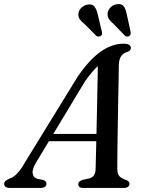

<svg xmlns="http://www.w3.org/2000/svg" viewBox="-49 -925 711 945"><path d="M126.9 -122.4Q108.2 -90.5 111.9 -70.5Q115.6 -50.4 135.6 -44.6L162.8 -39.5Q171.9 -36.6 175.8 -31.6Q179.7 -26.5 179.7 -20.9Q179.7 -11.2 172.3 -5.6Q164.8 0 151.5 0H0.2Q-14.2 0 -21.3 -5.1Q-28.5 -10.1 -28.5 -19.4Q-28.5 -28 -22.1 -34.2Q-15.6 -40.3 0.2 -47Q18.1 -52.5 36.9 -72.7Q55.7 -92.8 74.2 -126.3L334.2 -549.1Q391.3 -632 446.7 -671Q502.2 -710 558.2 -710Q578.1 -710 586.6 -704.2Q595 -698.5 595 -689.5Q595 -682.5 590.8 -677.5Q586.6 -672.5 577.4 -669.2Q558.3 -664.2 547.5 -648.9Q536.6 -633.6 535.8 -604.4Q535.8 -586 535.2 -553.4Q534.5 -520.8 533.7 -478.9Q532.9 -437 532.1 -390.6Q531.3 -344.2 530.5 -298.2Q529.7 -252.2 529.2 -211.3Q528.6 -170.4 528.5 -139.5Q528.3 -108.5 528.3 -92.7Q528.5 -77.7 532.6 -67.7Q536.7 -57.7 546.5 -51.1Q556.3 -44.4 573.2 -38.4Q588.3 -32.5 588.3 -19.9Q588.3 -11.4 581.3 -5.7Q574.3 0 560.4 0H358.1Q347.1 0 341.6 -5.3Q336.2 -10.5 336.2 -18Q336.2 -25.6 341.6 -30.8Q347.1 -36 356.5 -39.3L390.6 -46.9Q405.9 -51 413.5 -62.5Q421.1 -73.9 421.6 -93Q422.1 -111.4 422.9 -143.9Q423.7 -176.4 424.7 -218.2Q425.7 -260 426.7 -306.8Q427.8 -353.6 428.8 -400.9Q429.8 -448.3 430.6 -491.5Q431.4 -534.8 432 -569.7Q432.7 -604.7 432.7 -626.1L456.1 -618Q447.5 -612.9 435 -602Q422.6 -591.2 406.7 -572.9Q390.8 -554.6 370.3 -526.1ZM165.8 -230.1 178.4 -265.7H460.5L457.1 -230.1ZM432.6 -852.5 452.5 -768.3Q453.9 -762.4 453.2 -757.3Q452.5 -752.1 446.8 -748.1Q441.5 -744.5 435.6 -745Q429.7 -745.5 424.8 -748.8L367.1 -806.8Q351.8 -818.3 343.5 -830.4Q335.3 -842.4 337 -858.8Q339.2 -875.4 352.6 -887.9Q366.1 -900.3 384.4 -902.8Q406.8 -905.6 416.8 -891.5Q426.8 -877.4 432.6 -852.5ZM575.4 -852.5 593.8 -767.9Q594.8 -761.8 593.8 -756.7Q592.8 -751.5 587.1 -747.7Q581.8 -744.3 576 -745Q570.1 -745.7 565.9 -749.2L508.9 -808.2Q493.9 -820.3 486.4 -832.9Q478.9 -845.4 480.8 -862Q483.6 -878.4 497.3 -890.7Q511 -902.9 529.5 -904.6Q552 -906.8 561.3 -892.3Q570.6 -877.8 575.4 -852.5Z"/></svg>

Font: Fraunces
Style: Italic
Weight: 900
Italic angle: -16°
Version: Version 1.000;[0bf87f6ff]